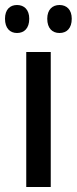

<svg xmlns="http://www.w3.org/2000/svg" viewBox="-43 -748 307 768"><path d="M-23 -673C-23 -635 -3 -616 25 -616C54 -616 74 -635 74 -673C74 -709 54 -728 25 -728C-3 -728 -23 -710 -23 -673ZM146 -673C146 -635 166 -616 195 -616C224 -616 244 -635 244 -673C244 -709 224 -728 195 -728C167 -728 146 -710 146 -673ZM160 0V-540H62V0Z"/></svg>

Font: Noto Sans Bengali ExtraCondensed Medium
Style: Regular
Weight: 500
Width: 2
Designer: Joana Ranito - Universal Thirst; Jelle Bosma - Monotype Design Team
Foundry: Universal Thirst ehf.
Version: Version 3.000